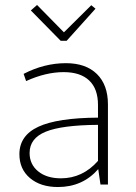

<svg xmlns="http://www.w3.org/2000/svg" viewBox="-20 -742 545 772"><path d="M224 -578 104 -700 129 -722 237 -612 347 -721 364 -707 248 -578ZM213 10Q143 10 100.5 -26Q58 -62 58 -122Q58 -197 134.5 -232.5Q211 -268 374 -269V-320Q374 -385 338.5 -418.5Q303 -452 236 -452Q164 -452 85 -416L75 -445Q158 -488 245 -488Q325 -488 369.5 -444.5Q414 -401 414 -322V0H384L375 -62Q312 10 213 10ZM99 -127Q99 -81 133.5 -53Q168 -25 225 -25Q312 -25 374 -95V-240Q229 -239 164 -212.5Q99 -186 99 -127Z"/></svg>

Font: Cantarell Light
Style: Regular
Weight: 300
Designer: Dave Crossland, Nikolaus Waxweiler, Florian Fecher, Jacques Le Bailly, Eben Sorkin, Alexei Vanyashin, Alexios Zavras, Em
Version: Version 0.303